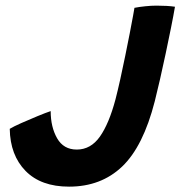

<svg xmlns="http://www.w3.org/2000/svg" viewBox="-20 -670 657 699"><path d="M231.5 9.5Q129 9.5 73 -47.8Q17 -105 15.5 -201Q28.5 -209 57.2 -221.8Q86 -234.5 116.2 -247Q146.5 -259.5 164.5 -265.5Q164.5 -207.5 188 -166.5Q211.5 -125.5 259.5 -125.5Q310.5 -125.5 343.8 -172.8Q377 -220 400.5 -308.5Q408.5 -339.5 417.8 -381.2Q427 -423 436 -467Q445 -511 452.5 -549.5Q460 -588 464.5 -613Q469 -638 469.5 -641.5Q487 -645 509 -647.2Q531 -649.5 550 -649.5Q589.5 -649.5 617 -645.5Q611.5 -613 602.5 -568.5Q593.5 -524 583.2 -475.2Q573 -426.5 562.5 -381Q552 -335.5 543.5 -301.5Q501.5 -137 424.8 -63.8Q348 9.5 231.5 9.5Z"/></svg>

Font: Grandstander SemiBold
Style: Italic
Weight: 600
Italic angle: -15°
Designer: Tyler Finck
Foundry: Etcetera Type Co
Version: Version 1.200; ttfautohint (v1.8.3)